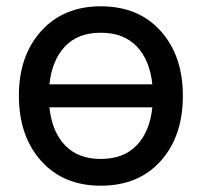

<svg xmlns="http://www.w3.org/2000/svg" viewBox="-20 -575 641 610"><path d="M300 -555Q420 -555 490.5 -476.5Q561 -398 561 -271Q561 -142 490.5 -63.5Q420 15 300 15Q181 15 110.5 -64Q40 -143 40 -271Q40 -398 111 -476.5Q182 -555 300 -555ZM137 -307H464Q456 -384 414.5 -427.5Q373 -471 300 -471Q227 -471 186 -427Q145 -383 137 -307ZM300 -70Q373 -70 414.5 -113.5Q456 -157 464 -234H137Q145 -157 186.5 -113.5Q228 -70 300 -70Z"/></svg>

Font: Manrope Medium
Style: Medium
Weight: 500
Designer: Mikhail Sharanda
Foundry: Mikhail Sharanda
Version: Version 4.000;hotconv 1.0.109;makeotfexe 2.5.65596